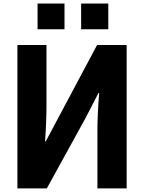

<svg xmlns="http://www.w3.org/2000/svg" viewBox="-20 -1051 802 1071"><path d="M189.5 -887.7V-1031.2H339.8V-887.7ZM432.6 -887.7V-1031.2H584V-887.7ZM77.1 -799.8H239.3V-470.7Q239.3 -372.1 231.4 -262.7H235.4L306.6 -396.5L521.5 -799.8H686.5V0H523.4V-323.2Q523.4 -411.1 533.2 -532.2H529.3L455.1 -388.7L241.2 0H77.1Z"/></svg>

Font: Gothic A1 Black
Style: Regular
Weight: 900
Version: Version 2.50